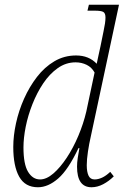

<svg xmlns="http://www.w3.org/2000/svg" viewBox="-20 -780 522 810"><path d="M140 10Q86 10 61 -34.5Q36 -79 36 -160Q36 -207 47.5 -260Q59 -313 81.5 -363.5Q104 -414 136 -455.5Q168 -497 209.5 -521.5Q251 -546 301 -546Q355 -546 388 -511Q392 -529 396 -548.5Q400 -568 404 -585L417 -649Q425 -685 425 -706Q425 -724 416 -729.5Q407 -735 379 -735H349L355 -760H482L363 -204Q356 -174 351 -140.5Q346 -107 346 -83Q346 -55 353.5 -39Q361 -23 379 -23Q394 -23 410.5 -30.5Q427 -38 445 -55L460 -36Q440 -16 415.5 -3Q391 10 366 10Q305 10 305 -77Q305 -94 308 -114Q311 -134 315 -155H311Q268 -64 225.5 -27Q183 10 140 10ZM149 -23Q176 -23 205 -48Q234 -73 261.5 -114.5Q289 -156 310.5 -207Q332 -258 344 -309L379 -474Q367 -496 345.5 -506.5Q324 -517 299 -517Q258 -517 223.5 -492.5Q189 -468 162.5 -428.5Q136 -389 117 -341Q98 -293 88.5 -245.5Q79 -198 79 -158Q79 -87 98.5 -55Q118 -23 149 -23Z"/></svg>

Font: Noto Serif SemiCondensed ExtraLight
Style: Italic
Weight: 200
Width: 4
Italic angle: -12°
Designer: Monotype Design Team
Foundry: Monotype Imaging Inc.
Version: Version 2.013